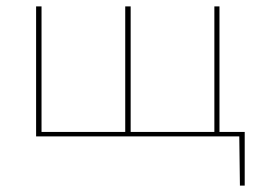

<svg xmlns="http://www.w3.org/2000/svg" viewBox="-20 -427 819 601"><path d="M746 -14V154H731L729 0H93V-407H110V-14H372V-407H389V-14H651V-407H667V-14Z"/></svg>

Font: EauTest Thin
Style: Italic
Weight: 250
Italic angle: -12°
Designer: Christian Thalmann (Catharsis Fonts)
Version: Version 0.001;PS 000.001;hotconv 1.0.88;makeotf.lib2.5.64775